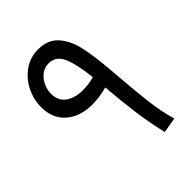

<svg xmlns="http://www.w3.org/2000/svg" viewBox="-198 -781 887 887"><g transform="rotate(-45 245.5 -337.0)"><path d="M353 5Q334 -74 323 -155.5Q312 -237 304 -335Q251 -321 207 -321Q128 -321 79 -363Q30 -405 30 -480Q30 -530 53 -576Q76 -622 116.5 -650.5Q157 -679 208 -679Q272 -679 307 -640Q342 -601 356 -539.5Q370 -478 378 -384L381 -347Q390 -229 399.5 -150.5Q409 -72 428 -8ZM223 -399Q260 -399 297 -409Q286 -507 265 -553Q244 -599 197 -599Q171 -599 150 -583Q129 -567 117.5 -542Q106 -517 106 -492Q106 -446 138 -422.5Q170 -399 223 -399Z"/></g></svg>

Font: Noto Sans Arabic
Style: Regular
Weight: 400
Designer: Nadine Chahine
Foundry: Monotype Imaging Inc.
Version: Version 1.001